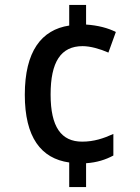

<svg xmlns="http://www.w3.org/2000/svg" viewBox="-20 -744 564 774"><path d="M327 -645V-724H259V-641C147 -624 80 -537 80 -362C80 -191 145 -105 259 -89V10H327V-86C371 -89 405 -100 437 -117V-204C397 -186 359 -173 311 -173C227 -173 184 -232 184 -363C184 -494 225 -558 313 -558C344 -558 383 -547 417 -532L447 -615C416 -631 374 -642 327 -645Z"/></svg>

Font: Noto Sans Devanagari UI SemiCondensed Medium
Style: Regular
Weight: 500
Width: 4
Designer: Jelle Bosma - Monotype Design Team
Foundry: Monotype Imaging Inc.
Version: Version 2.004